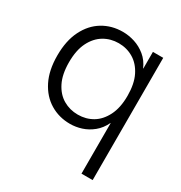

<svg xmlns="http://www.w3.org/2000/svg" viewBox="-170 -645 912 967"><g transform="rotate(30 286.0 -161.5)"><path d="M442 200V-94H441Q423 -56 394 -32.5Q365 -9 332 1.5Q299 12 266 12Q202 12 150.5 -19Q99 -50 69 -109.5Q39 -169 39 -255Q39 -341 69 -401Q99 -461 150.5 -492Q202 -523 266 -523Q301 -523 335.5 -512Q370 -501 399.5 -477Q429 -453 446 -414H447V-511H507V200ZM277 -48Q324 -48 362 -70.5Q400 -93 423.5 -139.5Q447 -186 447 -255Q447 -325 424 -371Q401 -417 362.5 -440Q324 -463 277 -463Q230 -463 191.5 -440Q153 -417 130 -371Q107 -325 107 -255Q107 -185 130 -139Q153 -93 191.5 -70.5Q230 -48 277 -48Z"/></g></svg>

Font: TikTok Sans 24pt Light
Style: Regular
Weight: 300
Version: Version 4.000